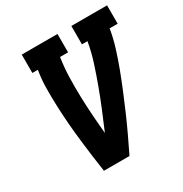

<svg xmlns="http://www.w3.org/2000/svg" viewBox="-170 -866 950 996"><g transform="rotate(-30 305.0 -367.5)"><path d="M167 0Q159 -51 152.5 -102Q146 -153 140 -205Q134 -257 130 -308.5Q126 -360 124 -412.5Q122 -465 122.5 -518.5Q123 -572 132 -625H99V-735H313V-625H265Q256 -567 254.5 -509Q253 -451 254.5 -394Q256 -337 260 -280Q264 -223 269 -167Q293 -223 316.5 -280Q340 -337 361 -394Q382 -451 400.5 -508.5Q419 -566 429 -625H396V-735H610V-625H562Q553 -571 536.5 -518Q520 -465 500.5 -413Q481 -361 459.5 -309Q438 -257 415.5 -205Q393 -153 369 -102Q345 -51 320 0Z"/></g></svg>

Font: Iosevka Curly Slab XBdEx
Style: Italic
Weight: 800
Width: 7
Italic angle: -9°
Monospace: yes
Designer: Belleve Invis
Foundry: Belleve Invis
Version: Version 11.1.0; ttfautohint (v1.8.3)